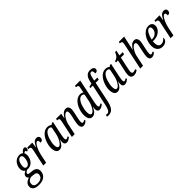

<svg xmlns="http://www.w3.org/2000/svg" viewBox="306 -2410 4289 4289"><g transform="rotate(-45 2451.0 -265.0)"><path d="M150 240Q55 240 9 206Q-37 172 -37 114Q-37 71 -16 40.5Q5 10 38 -9Q71 -28 107 -36Q91 -45 79.5 -61Q68 -77 68 -100Q68 -131 87.5 -154Q107 -177 155 -204Q97 -235 97 -317Q97 -352 110 -392Q123 -432 149 -467Q175 -502 214.5 -524Q254 -546 306 -546Q333 -546 356 -538.5Q379 -531 395 -514Q414 -543 438 -564Q462 -585 492 -585Q513 -585 523.5 -572.5Q534 -560 534 -542Q534 -521 523 -499.5Q512 -478 482 -478Q482 -493 476 -503.5Q470 -514 458 -514Q446 -514 435.5 -506Q425 -498 415 -491Q432 -463 432 -419Q432 -384 420 -344Q408 -304 383 -268.5Q358 -233 319.5 -210.5Q281 -188 227 -188Q212 -188 199 -190Q179 -182 157.5 -165.5Q136 -149 136 -127Q136 -111 148.5 -104.5Q161 -98 179 -96L264 -87Q326 -79 359.5 -48Q393 -17 393 42Q393 96 367 141Q341 186 287 213Q233 240 150 240ZM236 -236Q265 -236 286.5 -255.5Q308 -275 321.5 -304.5Q335 -334 341.5 -366.5Q348 -399 348 -425Q348 -501 293 -501Q264 -501 242.5 -482Q221 -463 207.5 -433.5Q194 -404 187 -371.5Q180 -339 180 -313Q180 -272 195 -254Q210 -236 236 -236ZM156 192Q212 192 246.5 174.5Q281 157 296.5 128.5Q312 100 312 67Q312 36 293.5 17.5Q275 -1 233 -5L154 -13Q102 -7 70.5 24.5Q39 56 39 104Q39 143 64.5 167.5Q90 192 156 192Z M602 -387Q607 -409 609 -424.5Q611 -440 611 -451Q611 -479 591 -487Q571 -495 549 -495H540L549 -536H708L688 -408H695Q713 -444 733 -475.5Q753 -507 780 -526.5Q807 -546 845 -546Q882 -546 900 -527Q918 -508 918 -480Q918 -446 899 -425Q880 -404 839 -404Q840 -439 833.5 -460Q827 -481 807 -481Q784 -481 761 -455.5Q738 -430 716.5 -387.5Q695 -345 677 -291.5Q659 -238 648 -183L610 0H520Z M1026 10Q970 10 943.5 -38Q917 -86 917 -157Q917 -205 929 -258.5Q941 -312 964 -363Q987 -414 1020 -455.5Q1053 -497 1095 -521.5Q1137 -546 1188 -546Q1220 -546 1247 -536Q1274 -526 1291 -510L1331 -536H1361L1293 -214Q1291 -203 1287 -181Q1283 -159 1279.5 -136Q1276 -113 1276 -98Q1276 -51 1304 -51Q1318 -51 1332.5 -58.5Q1347 -66 1362 -77L1378 -47Q1358 -29 1325 -9.5Q1292 10 1255 10Q1224 10 1205.5 -11.5Q1187 -33 1187 -71Q1187 -93 1189.5 -108.5Q1192 -124 1196 -143H1191Q1160 -72 1119.5 -31Q1079 10 1026 10ZM1063 -51Q1084 -51 1107.5 -71.5Q1131 -92 1153 -126Q1175 -160 1192 -202.5Q1209 -245 1218 -288L1254 -464Q1246 -482 1229 -491Q1212 -500 1192 -500Q1158 -500 1129.5 -476.5Q1101 -453 1079.5 -415Q1058 -377 1043 -331Q1028 -285 1020 -239.5Q1012 -194 1012 -158Q1012 -101 1026.5 -76Q1041 -51 1063 -51Z M1788 10Q1749 10 1729 -18Q1709 -46 1709 -87Q1709 -111 1713.5 -143Q1718 -175 1728 -226L1746 -304Q1749 -318 1753.5 -340.5Q1758 -363 1762 -386.5Q1766 -410 1766 -428Q1766 -447 1759.5 -465Q1753 -483 1729 -483Q1703 -483 1677 -460Q1651 -437 1628 -401Q1605 -365 1588.5 -326Q1572 -287 1566 -255L1512 0H1423L1507 -403Q1514 -435 1514 -453Q1514 -478 1497.5 -486.5Q1481 -495 1457 -495H1450L1460 -536H1621L1601 -421H1607Q1644 -482 1682 -513.5Q1720 -545 1768 -545Q1819 -545 1839 -513.5Q1859 -482 1859 -440Q1859 -414 1852 -382Q1845 -350 1840 -323L1815 -206Q1808 -175 1804 -146Q1800 -117 1800 -96Q1800 -51 1828 -51Q1854 -51 1884 -74L1900 -46Q1879 -26 1851.5 -8Q1824 10 1788 10Z M2064 10Q2007 10 1981 -38Q1955 -86 1955 -159Q1955 -207 1967 -260.5Q1979 -314 2002 -364.5Q2025 -415 2057.5 -456Q2090 -497 2132.5 -521.5Q2175 -546 2225 -546Q2249 -546 2270.5 -539Q2292 -532 2309 -521Q2310 -534 2313.5 -551Q2317 -568 2320 -577L2329 -627Q2332 -642 2334.5 -655Q2337 -668 2337 -676Q2337 -702 2320 -710.5Q2303 -719 2281 -719H2272L2281 -760H2447L2331 -215Q2328 -199 2324 -177Q2320 -155 2317.5 -134Q2315 -113 2315 -98Q2315 -52 2342 -52Q2356 -52 2371.5 -59.5Q2387 -67 2402 -78L2418 -50Q2398 -31 2364 -10.5Q2330 10 2293 10Q2261 10 2243 -12Q2225 -34 2225 -76Q2225 -84 2227 -101Q2229 -118 2233 -139H2229Q2197 -68 2156.5 -29Q2116 10 2064 10ZM2100 -51Q2122 -51 2145.5 -71.5Q2169 -92 2191 -126.5Q2213 -161 2230 -203Q2247 -245 2256 -288L2293 -465Q2284 -484 2266.5 -493Q2249 -502 2230 -502Q2195 -502 2167 -478.5Q2139 -455 2117 -416Q2095 -377 2080.5 -331Q2066 -285 2058 -239.5Q2050 -194 2050 -158Q2050 -101 2064.5 -76Q2079 -51 2100 -51Z M2348 240Q2335 240 2320.5 237.5Q2306 235 2298 232L2308 187Q2315 190 2326 192Q2337 194 2347 194Q2389 194 2414 152.5Q2439 111 2458 19L2565 -480H2486L2494 -515L2576 -536L2588 -594Q2605 -677 2647 -723.5Q2689 -770 2763 -770Q2819 -770 2847.5 -749.5Q2876 -729 2876 -695Q2876 -663 2855.5 -647.5Q2835 -632 2798 -632Q2799 -670 2791 -697Q2783 -724 2756 -724Q2725 -724 2708.5 -694.5Q2692 -665 2679 -600L2666 -536H2764L2752 -480H2654L2550 11Q2531 98 2501.5 148Q2472 198 2433 219Q2394 240 2348 240Z M2861 10Q2805 10 2778.5 -38Q2752 -86 2752 -157Q2752 -205 2764 -258.5Q2776 -312 2799 -363Q2822 -414 2855 -455.5Q2888 -497 2930 -521.5Q2972 -546 3023 -546Q3055 -546 3082 -536Q3109 -526 3126 -510L3166 -536H3196L3128 -214Q3126 -203 3122 -181Q3118 -159 3114.5 -136Q3111 -113 3111 -98Q3111 -51 3139 -51Q3153 -51 3167.5 -58.5Q3182 -66 3197 -77L3213 -47Q3193 -29 3160 -9.5Q3127 10 3090 10Q3059 10 3040.5 -11.5Q3022 -33 3022 -71Q3022 -93 3024.5 -108.5Q3027 -124 3031 -143H3026Q2995 -72 2954.5 -31Q2914 10 2861 10ZM2898 -51Q2919 -51 2942.5 -71.5Q2966 -92 2988 -126Q3010 -160 3027 -202.5Q3044 -245 3053 -288L3089 -464Q3081 -482 3064 -491Q3047 -500 3027 -500Q2993 -500 2964.5 -476.5Q2936 -453 2914.5 -415Q2893 -377 2878 -331Q2863 -285 2855 -239.5Q2847 -194 2847 -158Q2847 -101 2861.5 -76Q2876 -51 2898 -51Z M3381 10Q3336 10 3311 -17Q3286 -44 3286 -93Q3286 -115 3290.5 -143Q3295 -171 3299 -191L3360 -480H3295L3304 -519Q3340 -519 3378 -550.5Q3416 -582 3447 -659H3489L3463 -536H3565L3553 -480H3450L3390 -195Q3384 -168 3380 -143.5Q3376 -119 3376 -103Q3376 -51 3419 -51Q3437 -51 3456.5 -57.5Q3476 -64 3490 -73L3504 -36Q3477 -15 3447 -2.5Q3417 10 3381 10Z M3948 10Q3909 10 3889 -16.5Q3869 -43 3869 -83Q3869 -105 3873.5 -139.5Q3878 -174 3887 -215L3905 -304Q3908 -318 3913.5 -340.5Q3919 -363 3923 -386.5Q3927 -410 3927 -428Q3927 -447 3920 -465Q3913 -483 3889 -483Q3863 -483 3837 -460.5Q3811 -438 3788.5 -403Q3766 -368 3749.5 -330Q3733 -292 3727 -262L3672 0H3583L3713 -617Q3722 -662 3722 -675Q3722 -702 3706 -710.5Q3690 -719 3666 -719H3658L3667 -760H3834L3794 -575Q3784 -525 3774.5 -484Q3765 -443 3759 -421H3765Q3802 -481 3841.5 -513Q3881 -545 3928 -545Q3979 -545 3999 -513.5Q4019 -482 4019 -440Q4019 -414 4012.5 -382.5Q4006 -351 4000 -325L3975 -206Q3968 -176 3964 -147Q3960 -118 3960 -96Q3960 -51 3988 -51Q4014 -51 4044 -74L4059 -46Q4038 -24 4010.5 -7Q3983 10 3948 10Z M4282 10Q4236 10 4198 -12Q4160 -34 4137.5 -77.5Q4115 -121 4115 -187Q4115 -243 4133 -305.5Q4151 -368 4186 -422.5Q4221 -477 4272 -511.5Q4323 -546 4388 -546Q4442 -546 4472 -517Q4502 -488 4502 -437Q4502 -383 4468.5 -336.5Q4435 -290 4377 -261Q4319 -232 4246 -232H4214Q4212 -221 4211 -206.5Q4210 -192 4210 -181Q4210 -120 4233.5 -86Q4257 -52 4302 -52Q4344 -52 4377 -74.5Q4410 -97 4429 -123Q4437 -119 4437 -102Q4437 -80 4420.5 -54Q4404 -28 4369.5 -9Q4335 10 4282 10ZM4232 -276Q4282 -276 4322 -296Q4362 -316 4385.5 -352.5Q4409 -389 4409 -437Q4409 -501 4363 -501Q4338 -501 4316 -481Q4294 -461 4275.5 -427.5Q4257 -394 4243 -354.5Q4229 -315 4222 -276Z M4623 -387Q4628 -409 4630 -424.5Q4632 -440 4632 -451Q4632 -479 4612 -487Q4592 -495 4570 -495H4561L4570 -536H4729L4709 -408H4716Q4734 -444 4754 -475.5Q4774 -507 4801 -526.5Q4828 -546 4866 -546Q4903 -546 4921 -527Q4939 -508 4939 -480Q4939 -446 4920 -425Q4901 -404 4860 -404Q4861 -439 4854.5 -460Q4848 -481 4828 -481Q4805 -481 4782 -455.5Q4759 -430 4737.5 -387.5Q4716 -345 4698 -291.5Q4680 -238 4669 -183L4631 0H4541Z"/></g></svg>

Font: Noto Serif Condensed
Style: Italic
Weight: 400
Width: 3
Italic angle: -12°
Designer: Monotype Design Team
Foundry: Monotype Imaging Inc.
Version: Version 2.014; ttfautohint (v1.8.4.7-5d5b)